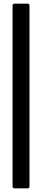

<svg xmlns="http://www.w3.org/2000/svg" viewBox="-20 -850 231 1055"><path d="M60 185Q49 185 49 174V-819Q49 -830 60 -830H131Q142 -830 142 -819V174Q142 185 131 185Z"/></svg>

Font: Sofia Sans Extra Condensed
Style: Bold
Weight: 700
Designer: Botio Nikoltchev, Ani Petrova
Foundry: lettersoup
Version: Version 4.101